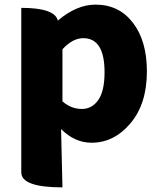

<svg xmlns="http://www.w3.org/2000/svg" viewBox="-20 -603 698 830"><path d="M250 207Q72 207 72 142V-569Q217 -569 230 -514Q311 -583 393 -583Q495 -583 555 -504Q615 -426 615 -294Q615 -154 544 -70Q473 14 376 14Q303 14 244 -45L250 207ZM334 -132Q378 -132 405 -171Q432 -210 432 -291Q432 -438 340 -438Q294 -438 250 -390V-165Q287 -132 334 -132Z"/></svg>

Font: Swei Half Moon CJK SC
Style: Black
Weight: 900
Version: Version 2.071